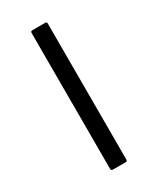

<svg xmlns="http://www.w3.org/2000/svg" viewBox="-132 -518 464 563"><g transform="rotate(-30 100.0 -236.0)"><path d="M127 -6Q127 0 122 0H78Q72 0 72 -6V-466Q72 -472 78 -472H122Q127 -472 127 -466Z"/></g></svg>

Font: Glory Light
Style: Regular
Weight: 300
Version: Version 1.011